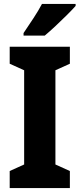

<svg xmlns="http://www.w3.org/2000/svg" viewBox="-20 -950 402 970"><path d="M333 0H29V-86L102 -119V-595L29 -628V-714H333V-628L260 -595V-119L333 -86ZM362 -920Q346 -902 318.5 -874.5Q291 -847 261 -819Q231 -791 206 -770H99V-783Q124 -820 149 -858Q174 -896 192 -930H362Z"/></svg>

Font: Noto Sans Condensed ExtraBold
Style: Regular
Weight: 800
Width: 3
Designer: Monotype Design Team
Foundry: Monotype Imaging Inc.
Version: Version 2.013; ttfautohint (v1.8.4.7-5d5b)